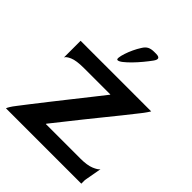

<svg xmlns="http://www.w3.org/2000/svg" viewBox="-235 -1005 1146 1146"><g transform="rotate(45 338.0 -432.0)"><path d="M10 0Q11 -5 19.5 -19.5Q28 -34 47 -58Q67 -84 98 -124Q129 -164 166.5 -211.5Q204 -259 243.5 -309Q283 -359 321.5 -407.5Q360 -456 392 -497V-499H170Q105 -499 74.5 -485.5Q44 -472 40 -459V-600H636Q633 -595 623 -580Q613 -565 596 -544Q564 -503 529 -459.5Q494 -416 457.5 -371Q421 -326 384.5 -280.5Q348 -235 313 -190.5Q278 -146 245 -105V-102H536Q593 -102 625.5 -115.5Q658 -129 666 -142L646 -31V0ZM278 -674Q270 -674 271.5 -689.5Q273 -705 281 -729.5Q289 -754 301 -779.5Q313 -805 326 -825Q339 -847 355.5 -855.5Q372 -864 397 -864H413Q460 -864 431 -824Q415 -802 393.5 -776Q372 -750 349.5 -727Q327 -704 308 -689Q289 -674 278 -674Z"/></g></svg>

Font: Red Rose SemiBold
Style: Regular
Weight: 600
Designer: Jaikishan Patel
Version: Version 2.000